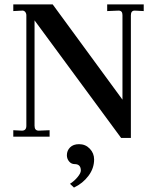

<svg xmlns="http://www.w3.org/2000/svg" viewBox="-20 -617 709 867"><path d="M527 6 136 -525V-49Q136 -27 155 -27L204 -29V0H40V-29L79 -27Q99 -27 99 -49V-548Q99 -557 93.5 -563.5Q88 -570 79 -569L40 -567V-597H218L533 -167V-549Q533 -569 516 -569H513L464 -567V-597H629V-567L590 -569H588Q571 -569 571 -548V6ZM314 230 296 213Q315 201 330 183Q345 165 345 153Q345 124 317 124Q302 124 292 112Q282 100 282 84Q282 63 296.5 48.5Q311 34 337 34Q366 34 385.5 54.5Q405 75 405 103Q405 143 379.5 177Q354 211 314 230Z"/></svg>

Font: UnnaMedium
Style: Regular
Weight: 500
Designer: Jorge de Buen Unna
Foundry: Omnibus-Type
Version: Version 2.008;hotconv 1.0.109;makeotfexe 2.5.65596